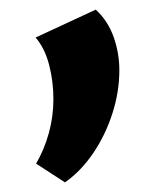

<svg xmlns="http://www.w3.org/2000/svg" viewBox="-20 -164 326 399"><path d="M115 215 55 176Q72 147 81.5 112.5Q91 78 91 42Q91 5 82 -29.5Q73 -64 54 -86L179 -144Q204 -121 216 -87.5Q228 -54 228 -18Q228 27 213.5 72Q199 117 173.5 154.5Q148 192 115 215Z"/></svg>

Font: Ysabeau Office ExtraBold
Style: Regular
Weight: 800
Designer: Christian Thalmann (Catharsis Fonts)
Version: Version 2.001;gftools[0.9.30]; featfreeze: tnum,lnum,ss02